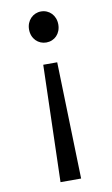

<svg xmlns="http://www.w3.org/2000/svg" viewBox="-87 -602 497 853"><g transform="rotate(-10 161.5 -176.0)"><path d="M115 205H208L205 101L193 -322H130L118 101ZM161 -417C198 -417 227 -445 227 -487C227 -528 198 -557 161 -557C125 -557 95 -528 95 -487C95 -445 125 -417 161 -417Z"/></g></svg>

Font: Noto Sans Mono CJK JP Regular
Style: Regular
Weight: 400
Designer: Ryoko NISHIZUKA (kana & ideographs); Paul D. Hunt (Latin, Greek & Cyrillic); Wenlong ZHANG (bopomofo); Sandoll Communica
Foundry: Adobe Systems Incorporated
Version: Version 1.004;PS 1.004;hotconv 1.0.82;makeotf.lib2.5.63406